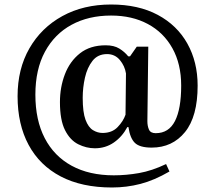

<svg xmlns="http://www.w3.org/2000/svg" viewBox="-20 -646 955 852"><path d="M477 186Q343 186 249.5 137Q156 88 107 -3Q58 -94 58 -219Q58 -340 110.5 -431.5Q163 -523 256.5 -574.5Q350 -626 473 -626Q594 -626 680 -580Q766 -534 811.5 -452.5Q857 -371 857 -266Q857 -129 801 -60Q745 9 653 9Q600 9 578.5 -12Q557 -33 550 -82H545Q522 -39 485 -13.5Q448 12 401 12Q363 12 327 -6Q291 -24 268.5 -68.5Q246 -113 246 -193Q246 -259 268 -316.5Q290 -374 335 -409.5Q380 -445 449 -445Q486 -445 509.5 -430.5Q533 -416 549 -396H557L587 -439H638L634 -108Q634 -87 641 -71Q648 -55 671 -55Q729 -55 756.5 -109Q784 -163 784 -266Q784 -362 745 -432Q706 -502 636 -539.5Q566 -577 473 -577Q373 -577 297.5 -536Q222 -495 179.5 -416.5Q137 -338 137 -226Q137 -113 178.5 -33Q220 47 298 89.5Q376 132 485 132Q540 132 597 122Q654 112 717 82L732 115Q665 154 603.5 170Q542 186 477 186ZM435 -56Q477 -56 502 -82Q527 -108 537 -137L539 -320Q534 -353 512 -379.5Q490 -406 455 -406Q414 -406 390.5 -376Q367 -346 357 -301.5Q347 -257 347 -212Q347 -148 359.5 -114.5Q372 -81 392.5 -68.5Q413 -56 435 -56Z"/></svg>

Font: STIX Two Text Medium
Style: Regular
Weight: 500
Designer: Ross Mills, John Hudson & Paul Hanslow, Tiro Typeworks Ltd; with prior portions MicroPress Inc., and Coen Hoffman.
Foundry: Tiro Typeworks Ltd
Version: Version 2.13 b171